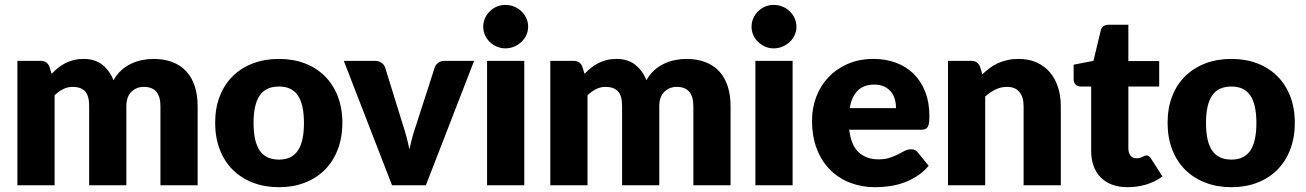

<svg xmlns="http://www.w3.org/2000/svg" viewBox="-20 -772 5440 800"><path d="M52.5 0V-518.5H148.5Q177.5 -518.5 186.5 -492.5L195 -464.5Q208 -478 222 -489.2Q236 -500.5 252.2 -508.8Q268.5 -517 287.2 -521.8Q306 -526.5 328.5 -526.5Q375.5 -526.5 406.2 -502.2Q437 -478 453 -437.5Q466 -461.5 484.8 -478.5Q503.5 -495.5 525.2 -506Q547 -516.5 571.2 -521.5Q595.5 -526.5 619.5 -526.5Q664 -526.5 698.5 -513.2Q733 -500 756.2 -474.8Q779.5 -449.5 791.5 -412.8Q803.5 -376 803.5 -329.5V0H648.5V-329.5Q648.5 -410 579.5 -410Q548 -410 527.2 -389.2Q506.5 -368.5 506.5 -329.5V0H351.5V-329.5Q351.5 -374 334 -392Q316.5 -410 282.5 -410Q261.5 -410 242.8 -400.5Q224 -391 207.5 -375V0Z M1142.5 -526.5Q1201.5 -526.5 1250 -508Q1298.5 -489.5 1333.2 -455Q1368 -420.5 1387.2 -371.2Q1406.5 -322 1406.5 -260.5Q1406.5 -198.5 1387.2 -148.8Q1368 -99 1333.2 -64.2Q1298.5 -29.5 1250 -10.8Q1201.5 8 1142.5 8Q1083 8 1034.2 -10.8Q985.5 -29.5 950.2 -64.2Q915 -99 895.8 -148.8Q876.5 -198.5 876.5 -260.5Q876.5 -322 895.8 -371.2Q915 -420.5 950.2 -455Q985.5 -489.5 1034.2 -508Q1083 -526.5 1142.5 -526.5ZM1142.5 -107Q1196 -107 1221.2 -144.8Q1246.5 -182.5 1246.5 -259.5Q1246.5 -336.5 1221.2 -374Q1196 -411.5 1142.5 -411.5Q1087.5 -411.5 1062 -374Q1036.5 -336.5 1036.5 -259.5Q1036.5 -182.5 1062 -144.8Q1087.5 -107 1142.5 -107Z M1955.5 -518.5 1754.5 0H1613.5L1412.5 -518.5H1541.5Q1558 -518.5 1569.2 -510.8Q1580.5 -503 1584.5 -491.5L1656.5 -259Q1666 -230.5 1673.2 -203.5Q1680.5 -176.5 1686 -149.5Q1697 -203.5 1716.5 -259L1791.5 -491.5Q1795.5 -503 1806.5 -510.8Q1817.5 -518.5 1832.5 -518.5Z M2164.5 -518.5V0H2009.5V-518.5ZM2180.5 -660.5Q2180.5 -642 2173 -625.8Q2165.5 -609.5 2152.5 -597.2Q2139.5 -585 2122.2 -577.8Q2105 -570.5 2085.5 -570.5Q2066.5 -570.5 2050 -577.8Q2033.5 -585 2020.8 -597.2Q2008 -609.5 2000.8 -625.8Q1993.5 -642 1993.5 -660.5Q1993.5 -679.5 2000.8 -696Q2008 -712.5 2020.8 -725Q2033.5 -737.5 2050 -744.5Q2066.5 -751.5 2085.5 -751.5Q2105 -751.5 2122.2 -744.5Q2139.5 -737.5 2152.5 -725Q2165.5 -712.5 2173 -696Q2180.5 -679.5 2180.5 -660.5Z M2273 0V-518.5H2369Q2398 -518.5 2407 -492.5L2415.5 -464.5Q2428.5 -478 2442.5 -489.2Q2456.5 -500.5 2472.8 -508.8Q2489 -517 2507.8 -521.8Q2526.5 -526.5 2549 -526.5Q2596 -526.5 2626.8 -502.2Q2657.5 -478 2673.5 -437.5Q2686.5 -461.5 2705.2 -478.5Q2724 -495.5 2745.8 -506Q2767.5 -516.5 2791.8 -521.5Q2816 -526.5 2840 -526.5Q2884.5 -526.5 2919 -513.2Q2953.5 -500 2976.8 -474.8Q3000 -449.5 3012 -412.8Q3024 -376 3024 -329.5V0H2869V-329.5Q2869 -410 2800 -410Q2768.5 -410 2747.8 -389.2Q2727 -368.5 2727 -329.5V0H2572V-329.5Q2572 -374 2554.5 -392Q2537 -410 2503 -410Q2482 -410 2463.2 -400.5Q2444.5 -391 2428 -375V0Z M3282.5 -518.5V0H3127.5V-518.5ZM3298.5 -660.5Q3298.5 -642 3291 -625.8Q3283.5 -609.5 3270.5 -597.2Q3257.5 -585 3240.2 -577.8Q3223 -570.5 3203.5 -570.5Q3184.5 -570.5 3168 -577.8Q3151.5 -585 3138.8 -597.2Q3126 -609.5 3118.8 -625.8Q3111.5 -642 3111.5 -660.5Q3111.5 -679.5 3118.8 -696Q3126 -712.5 3138.8 -725Q3151.5 -737.5 3168 -744.5Q3184.5 -751.5 3203.5 -751.5Q3223 -751.5 3240.2 -744.5Q3257.5 -737.5 3270.5 -725Q3283.5 -712.5 3291 -696Q3298.5 -679.5 3298.5 -660.5Z M3713.5 -321.5Q3713.5 -340 3708.8 -357.5Q3704 -375 3693.2 -388.8Q3682.5 -402.5 3665 -411Q3647.5 -419.5 3622.5 -419.5Q3578.5 -419.5 3553.5 -394.2Q3528.5 -369 3520.5 -321.5ZM3518.5 -231.5Q3526 -166.5 3558 -137.2Q3590 -108 3640.5 -108Q3667.5 -108 3687 -114.5Q3706.5 -121 3721.8 -129Q3737 -137 3749.8 -143.5Q3762.5 -150 3776.5 -150Q3795 -150 3804.5 -136.5L3849.5 -81Q3825.5 -53.5 3797.8 -36.2Q3770 -19 3740.8 -9.2Q3711.5 0.5 3682.2 4.2Q3653 8 3626.5 8Q3572 8 3524.2 -9.8Q3476.5 -27.5 3440.8 -62.5Q3405 -97.5 3384.2 -149.5Q3363.5 -201.5 3363.5 -270.5Q3363.5 -322.5 3381.2 -369Q3399 -415.5 3432.2 -450.5Q3465.5 -485.5 3512.8 -506Q3560 -526.5 3619.5 -526.5Q3671 -526.5 3713.8 -510.5Q3756.5 -494.5 3787.2 -464Q3818 -433.5 3835.2 -389.2Q3852.5 -345 3852.5 -289Q3852.5 -271.5 3851 -260.5Q3849.5 -249.5 3845.5 -243Q3841.5 -236.5 3834.8 -234Q3828 -231.5 3817.5 -231.5Z M4073 -462.5Q4088 -476.5 4104 -488.5Q4120 -500.5 4138.2 -508.8Q4156.5 -517 4177.8 -521.8Q4199 -526.5 4224 -526.5Q4266.5 -526.5 4299.2 -511.8Q4332 -497 4354.5 -470.8Q4377 -444.5 4388.5 -408.2Q4400 -372 4400 -329.5V0H4245V-329.5Q4245 -367.5 4227.5 -388.8Q4210 -410 4176 -410Q4150.5 -410 4128.2 -399.2Q4106 -388.5 4085 -370V0H3930V-518.5H4026Q4055 -518.5 4064 -492.5Z M4678.5 8Q4641.5 8 4613.2 -2.8Q4585 -13.5 4565.8 -33.2Q4546.5 -53 4536.5 -81Q4526.5 -109 4526.5 -143.5V-411.5H4482.5Q4470.5 -411.5 4462 -419.2Q4453.5 -427 4453.5 -442V-502.5L4536 -518.5L4566.5 -645Q4572.5 -669 4600.5 -669H4681.5V-517.5H4810V-411.5H4681.5V-154Q4681.5 -136 4690.2 -124.2Q4699 -112.5 4715.5 -112.5Q4724 -112.5 4729.8 -114.2Q4735.5 -116 4739.8 -118.2Q4744 -120.5 4747.8 -122.2Q4751.5 -124 4756.5 -124Q4763.5 -124 4767.8 -120.8Q4772 -117.5 4776.5 -110.5L4823.5 -37Q4793.5 -14.5 4756 -3.2Q4718.5 8 4678.5 8Z M5111 -526.5Q5170 -526.5 5218.5 -508Q5267 -489.5 5301.8 -455Q5336.5 -420.5 5355.8 -371.2Q5375 -322 5375 -260.5Q5375 -198.5 5355.8 -148.8Q5336.5 -99 5301.8 -64.2Q5267 -29.5 5218.5 -10.8Q5170 8 5111 8Q5051.5 8 5002.8 -10.8Q4954 -29.5 4918.8 -64.2Q4883.5 -99 4864.2 -148.8Q4845 -198.5 4845 -260.5Q4845 -322 4864.2 -371.2Q4883.5 -420.5 4918.8 -455Q4954 -489.5 5002.8 -508Q5051.5 -526.5 5111 -526.5ZM5111 -107Q5164.5 -107 5189.8 -144.8Q5215 -182.5 5215 -259.5Q5215 -336.5 5189.8 -374Q5164.5 -411.5 5111 -411.5Q5056 -411.5 5030.5 -374Q5005 -336.5 5005 -259.5Q5005 -182.5 5030.5 -144.8Q5056 -107 5111 -107Z"/></svg>

Font: Lato 2
Style: Regular
Weight: 900
Designer: Lukasz Dziedzic with Adam Twardoch and Botio Nikoltchev
Foundry: tyPoland Lukasz Dziedzic
Version: Version 2.015; 2015-08-06; http://www.latofonts.com/